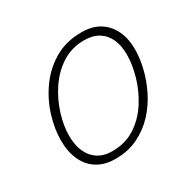

<svg xmlns="http://www.w3.org/2000/svg" viewBox="-122 -657 833 815"><g transform="rotate(-30 294.0 -250.0)"><path d="M226 19Q173 19 136.5 -4Q100 -27 81.5 -68.5Q63 -110 63 -164Q63 -220 82 -282Q101 -344 139.5 -398Q178 -452 235 -485.5Q292 -519 368 -519Q420 -519 455.5 -497Q491 -475 510 -435.5Q529 -396 529 -343Q529 -301 517.5 -252.5Q506 -204 482.5 -156Q459 -108 422.5 -68.5Q386 -29 337 -5Q288 19 226 19ZM230 -16Q295 -16 343.5 -48Q392 -80 424 -130.5Q456 -181 472 -237Q488 -293 488 -341Q488 -384 474 -416Q460 -448 431.5 -466Q403 -484 361 -484Q299 -484 251 -453Q203 -422 170 -372.5Q137 -323 120 -267.5Q103 -212 103 -164Q103 -120 117.5 -86.5Q132 -53 160.5 -34.5Q189 -16 230 -16Z"/></g></svg>

Font: Playwrite BE VLG Thin
Style: Regular
Weight: 250
Designer: Veronika Burian, José Scaglione
Foundry: TypeTogether
Version: Version 1.002